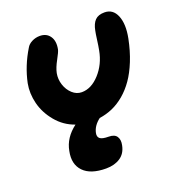

<svg xmlns="http://www.w3.org/2000/svg" viewBox="-131 -615 880 942"><g transform="rotate(-20 309.5 -143.5)"><path d="M264.2 217.8Q183.6 217.8 146.5 179.2Q109.4 140.6 123 75.2Q134.8 9.8 195.8 -36.1Q139.2 -55.7 100.6 -102.3Q62 -148.9 48.6 -202.9Q35.2 -256.8 44.9 -307.1Q62.5 -391.6 109.9 -469.2Q118.2 -484.9 137.7 -494.9Q157.2 -504.9 179.2 -504.9Q214.4 -504.9 231.9 -479.2Q249.5 -453.6 241.2 -412.1Q238.8 -399.9 220 -365.7Q201.2 -331.5 195.8 -305.2Q189.9 -274.9 199.7 -244.6Q209.5 -214.4 231.2 -194.6Q252.9 -174.8 279.8 -174.8Q330.1 -174.8 373.3 -222.4Q416.5 -270 429.2 -337.9Q433.6 -360.4 437.5 -390.9Q441.4 -421.4 444.8 -437Q451.2 -470.7 467.8 -487.8Q484.4 -504.9 517.1 -504.9Q561.5 -504.9 579.8 -460.2Q598.1 -415.5 584 -344.2Q571.8 -283.2 551.5 -232.9Q531.2 -182.6 506.3 -147Q481.4 -111.3 450.7 -85.4Q419.9 -59.6 387.5 -45.4Q355 -31.2 318.8 -25.9Q283.2 1 275.9 37.1Q272 56.2 283.7 65.7Q295.4 75.2 328.1 75.2Q359.4 75.2 370.6 92.8Q381.8 110.4 376 137.2Q368.2 178.2 338.1 198Q308.1 217.8 264.2 217.8Z"/></g></svg>

Font: Shantell Sans Irregular Bouncy
Style: Bold Italic
Weight: 700
Italic angle: -11.31°
Designer: Stephen Nixon, Anya Danilova, Shantell Martin
Foundry: Arrow Type
Version: Version 1.006;[9816181b4]